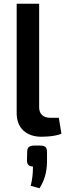

<svg xmlns="http://www.w3.org/2000/svg" viewBox="-20 -720 355 1025"><path d="M189 -700V-148Q189 -120 205 -105.5Q221 -91 251 -91H294L308 -6Q297 -1 277.5 3Q258 7 237.5 8.5Q217 10 202 10Q141 10 105 -23Q69 -56 69 -118V-700ZM192 57Q214 57 222.5 64.5Q231 72 231 92V145Q230 188 220 221.5Q210 255 191 285L144 272Q150 247 153 223Q156 199 156 169Q125 169 124 138L125 92Q125 72 134.5 64.5Q144 57 165 57Z"/></svg>

Font: Exo 2 SemiBold
Style: Regular
Weight: 600
Designer: Natanael Gama
Foundry: Natanael Gama
Version: Version 2.010